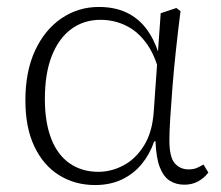

<svg xmlns="http://www.w3.org/2000/svg" viewBox="-20 -520 634 552"><path d="M253 12Q196 12 150.5 -16Q105 -44 79 -98.5Q53 -153 53 -231Q53 -315 81 -375Q109 -435 157 -467.5Q205 -500 264 -500Q309 -500 342.5 -484.5Q376 -469 399 -439.5Q422 -410 436 -367H454L443 -291Q430 -353 404.5 -390.5Q379 -428 344 -445.5Q309 -463 269 -463Q221 -463 185 -436.5Q149 -410 129 -359.5Q109 -309 109 -235Q109 -169 127 -122Q145 -75 180 -50.5Q215 -26 263 -26Q300 -26 335 -44.5Q370 -63 394 -101.5Q418 -140 422 -199L434 -369L442 -482L487 -497L499 -488Q492 -433 486 -377.5Q480 -322 476 -272Q472 -222 469.5 -181.5Q467 -141 467 -117Q467 -68 482.5 -50.5Q498 -33 522 -33Q536 -33 545.5 -37Q555 -41 565 -47L579 -24Q568 -9 550.5 1Q533 11 510 11Q486 11 468 -0.5Q450 -12 439.5 -39Q429 -66 427 -114L423 -113Q411 -77 387.5 -48.5Q364 -20 330.5 -4Q297 12 253 12Z"/></svg>

Font: Source Serif 4 Light
Style: Regular
Weight: 300
Designer: Frank Grießhammer
Foundry: Adobe Systems Incorporated
Version: Version 4.004;hotconv 1.0.116;makeotfexe 2.5.65601